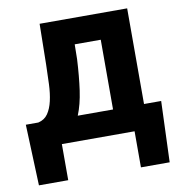

<svg xmlns="http://www.w3.org/2000/svg" viewBox="-78 -599 765 829"><g transform="rotate(-10 304.5 -184.5)"><path d="M70.8 -109.4Q98.6 -115.7 113.5 -137.5Q128.4 -159.2 135.7 -191.4Q143.1 -223.6 144.8 -264.2Q146.5 -304.7 147.5 -349.6L150.4 -528.3H534.2V-108.9H609.4L599.6 158.2H473.6V0H154.8V158.2H26.4L16.1 -109.4ZM283.2 -349.6Q279.3 -275.4 270.8 -214.8Q262.2 -154.3 243.7 -108.9H398.4V-414.6H284.2Z"/></g></svg>

Font: Roboto Mono
Style: Bold
Weight: 700
Designer: Google
Version: Version 2.000985; 2015; ttfautohint (v1.3)